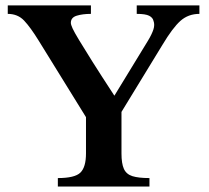

<svg xmlns="http://www.w3.org/2000/svg" viewBox="-20 -680 761 700"><path d="M707 -629.4Q666.5 -629.4 637.9 -604Q609.4 -578.6 572.3 -516.6L422.9 -272V-120.6Q422.9 -84 431.6 -64.5Q440.4 -44.9 462.6 -37.8Q484.9 -30.8 524.9 -30.8V0H190.9V-30.8Q252.4 -30.8 272.9 -50.5Q293.5 -70.3 293.5 -120.6V-252.9L121.1 -531.7Q91.3 -580.1 68.1 -604.7Q44.9 -629.4 8.3 -629.4V-660.2H311.5V-629.4Q281.2 -629.4 259.8 -622.8Q238.3 -616.2 238.3 -596.7Q238.3 -590.3 244.6 -576.4Q251 -562.5 268.1 -534.2Q285.2 -505.9 316.2 -456.5Q347.2 -407.2 397 -331.1L519.5 -531.7Q533.7 -555.2 539.3 -572.5Q544.9 -589.8 539.6 -604Q537.1 -615.7 523.7 -622.6Q510.3 -629.4 478.5 -629.4V-660.2H707Z"/></svg>

Font: Awami Nastaliq
Style: Bold
Weight: 700
Designer: Peter Martin, SIL International
Foundry: SIL International
Version: Version 3.100